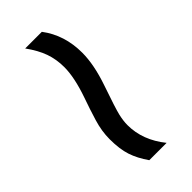

<svg xmlns="http://www.w3.org/2000/svg" viewBox="16 -616 569 569"><g transform="rotate(45 300.0 -332.0)"><path d="M181.2 -394Q231 -394 295.9 -371.6Q367.7 -346.7 388.9 -341.8Q410.2 -336.9 427.7 -336.9Q491.2 -336.9 546.9 -381.8V-309.1Q517.6 -288.6 489.5 -279.3Q461.4 -270 419.9 -270Q386.2 -270 350.8 -280.8Q315.4 -291.5 279.8 -304.2Q216.8 -326.2 173.8 -326.2Q141.1 -326.2 112.8 -316.2Q84.5 -306.2 52.7 -283.2V-353Q106.9 -394 181.2 -394Z"/></g></svg>

Font: Courier New
Style: Regular
Weight: 400
Designer: Steve Matteson
Foundry: Ascender Corporation
Version: Version 2.00.3